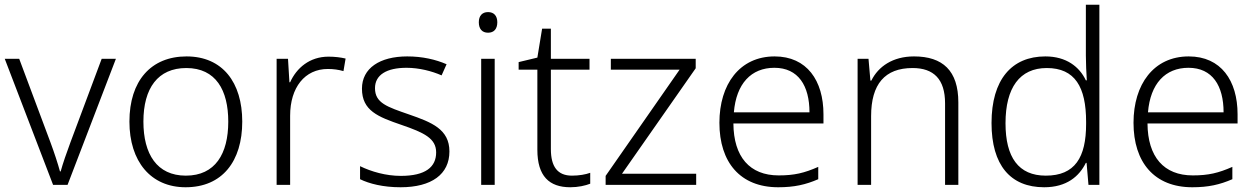

<svg xmlns="http://www.w3.org/2000/svg" viewBox="-20 -780 5297 810"><path d="M204 0H265L469 -532H409L277 -179C261 -136 245 -90 236 -57H233C224 -90 209 -136 193 -179L61 -532H0Z M1002 -267C1002 -432 919 -542 767 -542C617 -542 526 -439 526 -267C526 -99 616 10 763 10C918 10 1002 -100 1002 -267ZM585 -267C585 -408 646 -493 766 -493C891 -493 943 -399 943 -267C943 -131 888 -39 764 -39C642 -39 585 -130 585 -267Z M1366 -541C1286 -541 1231 -493 1204 -433H1201L1195 -532H1147V0H1204V-292C1204 -411 1266 -489 1363 -489C1387 -489 1408 -486 1429 -480L1438 -533C1417 -538 1392 -541 1366 -541Z M1876 -141C1876 -235 1801 -264 1706 -297C1614 -329 1562 -345 1562 -408C1562 -464 1611 -494 1695 -494C1748 -494 1802 -480 1843 -462L1864 -509C1818 -529 1762 -542 1698 -542C1582 -542 1507 -492 1507 -406C1507 -313 1575 -287 1674 -253C1770 -220 1820 -196 1820 -137C1820 -76 1776 -38 1671 -38C1608 -38 1546 -56 1499 -79V-24C1538 -5 1596 10 1670 10C1801 10 1876 -45 1876 -141Z M2039 -729C2014 -729 2000 -713 2000 -686C2000 -658 2014 -642 2039 -642C2064 -642 2078 -658 2078 -686C2078 -713 2064 -729 2039 -729ZM2067 -532H2010V0H2067Z M2393 -39C2332 -39 2304 -77 2304 -151V-486H2467V-532H2304V-659H2267L2247 -537L2168 -518V-486H2247V-148C2247 -37 2297 10 2386 10C2419 10 2450 3 2470 -5V-51C2451 -44 2423 -39 2393 -39Z M2917 0V-47H2604L2915 -492V-532H2557V-486H2847L2535 -38V0Z M3248 -542C3100 -542 3015 -424 3015 -262C3015 -95 3103 10 3263 10C3331 10 3379 -1 3432 -24V-76C3373 -50 3331 -40 3265 -40C3143 -40 3075 -118 3074 -259H3454V-298C3454 -440 3384 -542 3248 -542ZM3247 -494C3348 -494 3395 -418 3395 -306H3076C3086 -427 3149 -494 3247 -494Z M3836 -542C3746 -542 3685 -499 3656 -440H3652L3644 -532H3598V0H3655V-290C3655 -425 3713 -493 3830 -493C3919 -493 3967 -446 3967 -344V0H4023V-348C4023 -482 3957 -542 3836 -542Z M4385 10C4480 10 4533 -36 4561 -93H4564L4572 0H4618V-760H4561V-545C4561 -514 4563 -472 4565 -441H4561C4534 -498 4479 -542 4390 -542C4248 -542 4163 -444 4163 -261C4163 -83 4243 10 4385 10ZM4392 -39C4277 -39 4222 -116 4222 -260C4222 -410 4282 -493 4396 -493C4515 -493 4562 -413 4562 -266V-257C4562 -116 4515 -39 4392 -39Z M4995 -542C4847 -542 4762 -424 4762 -262C4762 -95 4850 10 5010 10C5078 10 5126 -1 5179 -24V-76C5120 -50 5078 -40 5012 -40C4890 -40 4822 -118 4821 -259H5201V-298C5201 -440 5131 -542 4995 -542ZM4994 -494C5095 -494 5142 -418 5142 -306H4823C4833 -427 4896 -494 4994 -494Z"/></svg>

Font: Noto Sans Khmer UI Light
Style: Regular
Weight: 300
Designer: Danh Hong and the Monotype Design Team
Foundry: Monotype Imaging Inc.
Version: Version 2.002